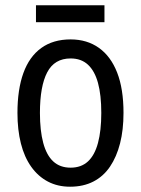

<svg xmlns="http://www.w3.org/2000/svg" viewBox="-20 -696 533 726"><path d="M447 -269Q447 -205 434 -154Q421 -103 396 -66Q371 -29 333 -9.5Q295 10 245 10Q198 10 161 -9.5Q124 -29 98 -65.5Q72 -102 59 -153.5Q46 -205 46 -269Q46 -358 68.5 -420Q91 -482 136 -514.5Q181 -547 247 -547Q309 -547 354 -515Q399 -483 423 -421.5Q447 -360 447 -269ZM131 -269Q131 -202 143.5 -155.5Q156 -109 181.5 -85.5Q207 -62 247 -62Q287 -62 312.5 -85.5Q338 -109 350.5 -155.5Q363 -202 363 -269Q363 -337 350.5 -382.5Q338 -428 312.5 -451.5Q287 -475 247 -475Q186 -475 158.5 -422.5Q131 -370 131 -269ZM375 -676V-612H116V-676Z"/></svg>

Font: Noto Sans Khmer Condensed
Style: Regular
Weight: 400
Width: 3
Designer: Danh Hong and the Monotype Design Team
Foundry: Monotype Imaging Inc.
Version: Version 2.004